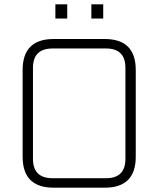

<svg xmlns="http://www.w3.org/2000/svg" viewBox="-20 -871 735 891"><path d="M85 -144V-546Q85 -690 229 -690H466Q610 -690 610 -546V-144Q610 0 466 0H229Q85 0 85 -144ZM133 -134Q133 -44 224 -44H472Q562 -44 562 -134V-556Q562 -646 472 -646H224Q133 -646 133 -556ZM237 -785V-851H292V-785ZM404 -785V-851H459V-785Z"/></svg>

Font: Oxanium ExtraLight ExtraLight
Style: Regular
Weight: 250
Version: Version 2.000